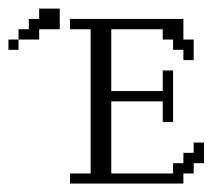

<svg xmlns="http://www.w3.org/2000/svg" viewBox="-20 -435 528 455"><path d="M0 -316.9V-341.3H23.9V-316.9ZM146 0V-23.9H194.8V-365.7H146V-390.1H414.6V-341.3H439V-292.5H414.6V-316.9H390.1V-341.3H365.7V-365.7H243.7V-219.2H365.7V-268.1H390.1V-146H365.7V-194.8H243.7V-23.9H390.1V-48.3H414.6V-72.8H439V-97.2H463.4V-48.3H439V-23.9H414.6V0ZM23.9 -341.3V-365.7H48.3V-390.1H72.8V-414.6H121.6V-365.7H72.8V-341.3Z"/></svg>

Font: FS Mondwest Regular
Style: Regular
Weight: 400
Designer: NZWStudios2024
Foundry: https://fontstruct.com
Version: Version 1.0